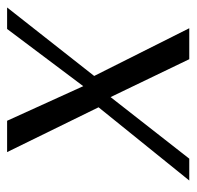

<svg xmlns="http://www.w3.org/2000/svg" viewBox="-26 -514 540 527"><g transform="rotate(-90 243.5 -250.0)"><path d="M487 -500 299 -261 430 0H345L241 -216L72 0H12L213 -249L90 -500H176L271 -291L428 -500Z"/></g></svg>

Font: ArsenalItalic
Style: Italic
Weight: 400
Italic angle: -9°
Designer: Andrij Shevchenko
Foundry: Stairsfor.com
Version: Version 1.000